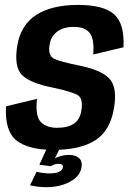

<svg xmlns="http://www.w3.org/2000/svg" viewBox="-20 -620 552 800"><path d="M203.5 4.5Q99 4.5 49.2 -34.2Q-0.5 -73 5 -177L134 -208Q126.5 -135.5 150.2 -111.5Q174 -87.5 217.5 -87.5Q263 -87.5 288.2 -105Q313.5 -122.5 319 -159Q328 -212 300.8 -225.5Q273.5 -239 207 -253.5Q106.5 -272.5 72 -307.2Q37.5 -342 52 -430Q66.5 -516.5 131.2 -558Q196 -599.5 305 -599.5Q412.5 -599.5 456 -560Q499.5 -520.5 494.5 -423L368.5 -393Q373.5 -458 353.5 -483Q333.5 -508 287.5 -508Q244 -508 217.8 -487.8Q191.5 -467.5 186.5 -433Q179 -386.5 207.5 -374.2Q236 -362 300 -349Q397.5 -330.5 433.8 -294.5Q470 -258.5 455 -169.5Q439 -74.5 376.2 -35Q313.5 4.5 203.5 4.5ZM176 160Q138.5 160 105 152L132.5 95.5Q141.5 98 155.8 100.2Q170 102.5 186 102.5Q237 102.5 242 77.5Q244.5 62.5 224.5 62.5Q207 62.5 192 72.5L144 66.5L174.5 0H228.5L208.5 40Q219 34 234.2 29.8Q249.5 25.5 267 25.5Q295 25.5 309.5 38.8Q324 52 319.5 78Q315 104.5 293 122.8Q271 141 239.8 150.5Q208.5 160 176 160Z"/></svg>

Font: Anybody SemiBold
Style: Italic
Weight: 600
Italic angle: -10°
Designer: Tyler Finck
Foundry: Etcetera Type Company
Version: Version 1.010; ttfautohint (v1.8.3) -l 8 -r 50 -G 200 -x 14 